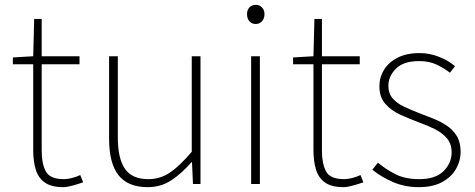

<svg xmlns="http://www.w3.org/2000/svg" viewBox="-20 -759 1960 792"><path d="M241 13Q192 13 165 -6Q138 -25 127.5 -59.5Q117 -94 117 -140V-494H33V-522L117 -527L121 -681H152V-527H308V-494H152V-135Q152 -84 169 -52Q186 -20 244 -20Q259 -20 278 -25Q297 -30 311 -37L323 -7Q300 1 277.5 7Q255 13 241 13Z M589 13Q508 13 469 -36Q430 -85 430 -188V-527H466V-192Q466 -105 495.5 -62.5Q525 -20 592 -20Q641 -20 681.5 -47.5Q722 -75 771 -133V-527H807V0H776L772 -90H770Q730 -44 687 -15.5Q644 13 589 13Z M1016 0V-527H1052V0ZM1035 -660Q1019 -660 1009 -671Q999 -682 999 -701Q999 -718 1009 -728.5Q1019 -739 1035 -739Q1050 -739 1060.5 -728.5Q1071 -718 1071 -701Q1071 -682 1060.5 -671Q1050 -660 1035 -660Z M1397 13Q1348 13 1321 -6Q1294 -25 1283.5 -59.5Q1273 -94 1273 -140V-494H1189V-522L1273 -527L1277 -681H1308V-527H1464V-494H1308V-135Q1308 -84 1325 -52Q1342 -20 1400 -20Q1415 -20 1434 -25Q1453 -30 1467 -37L1479 -7Q1456 1 1433.5 7Q1411 13 1397 13Z M1708 13Q1649 13 1600 -8.5Q1551 -30 1516 -59L1539 -88Q1572 -60 1612 -40Q1652 -20 1710 -20Q1776 -20 1809.5 -53Q1843 -86 1843 -131Q1843 -166 1823 -189Q1803 -212 1772.5 -227Q1742 -242 1711 -253Q1671 -268 1633 -285Q1595 -302 1570 -330Q1545 -358 1545 -403Q1545 -440 1564 -471Q1583 -502 1620 -521Q1657 -540 1711 -540Q1751 -540 1790 -525Q1829 -510 1857 -486L1836 -459Q1810 -479 1780 -493Q1750 -507 1709 -507Q1644 -507 1613 -475.5Q1582 -444 1582 -405Q1582 -374 1599.5 -353.5Q1617 -333 1645.5 -319.5Q1674 -306 1705 -294Q1737 -282 1768 -269.5Q1799 -257 1824 -240Q1849 -223 1864.5 -197.5Q1880 -172 1880 -133Q1880 -94 1860 -60.5Q1840 -27 1802 -7Q1764 13 1708 13Z"/></svg>

Font: Noto Sans KR Thin Thin
Style: Regular
Weight: 250
Version: Version 2.004-H2;hotconv 1.0.118;makeotfexe 2.5.65603